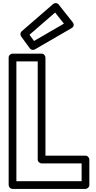

<svg xmlns="http://www.w3.org/2000/svg" viewBox="-20 -1197 621 1242"><path d="M170.7 -972.1 336.6 -1116 393.5 -1044.1 200 -931.9ZM120.6 -994.9C111.2 -986.7 109.1 -971.8 116.8 -961.3L172.8 -884.3C179.7 -874.8 194.2 -870.8 205.5 -877.4L443.5 -1015.4C463.4 -1026.9 456.7 -1044.8 450.6 -1052.5L359.6 -1167.5C349.9 -1179.8 333.5 -1179.5 323.6 -1170.9ZM224 -800V-165C224 -149.9 238.3 -140 249 -140H508V-25H86V-800ZM274 -825C274 -835.7 264.1 -850 249 -850H61C50.3 -850 36 -840.1 36 -825V0C36 10.7 45.9 25 61 25H533C543.7 25 558 15.1 558 0V-165C558 -175.7 548.1 -190 533 -190H274Z"/></svg>

Font: Hussar Ekologiczny
Style: Regular
Weight: 400
Foundry: Cannot Into Space Fonts
Version: Version 0.97